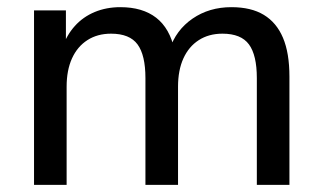

<svg xmlns="http://www.w3.org/2000/svg" viewBox="-20 -516 901 536"><path d="M75 0V-487H164V-381H153Q166 -418 189 -443.5Q212 -469 244.5 -482.5Q277 -496 316 -496Q378 -496 416 -466.5Q454 -437 467 -377H453Q471 -432 517.5 -464Q564 -496 626 -496Q681 -496 716.5 -474.5Q752 -453 770 -410.5Q788 -368 788 -302V0H697V-298Q697 -362 675 -392Q653 -422 601 -422Q563 -422 535 -404Q507 -386 492 -353Q477 -320 477 -274V0H386V-298Q386 -362 364 -392Q342 -422 290 -422Q252 -422 224 -404Q196 -386 181 -353Q166 -320 166 -274V0Z"/></svg>

Font: Nunito Sans 12pt ExtraLight Medium
Style: Regular
Weight: 500
Version: Version 3.101;gftools[0.9.27]